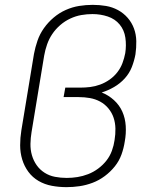

<svg xmlns="http://www.w3.org/2000/svg" viewBox="-20 -763 640 791"><path d="M254 8Q223 8 193.5 2.5Q164 -3 139 -17.5Q114 -32 97 -55Q80 -78 71.5 -106Q63 -134 63 -164.5Q63 -195 68 -226L120 -541Q125 -568 134.5 -595.5Q144 -623 161 -647Q178 -671 201 -690.5Q224 -710 251 -722Q278 -734 306 -738.5Q334 -743 362 -743Q390 -743 416.5 -738.5Q443 -734 466 -721.5Q489 -709 506 -689.5Q523 -670 532 -645.5Q541 -621 541.5 -593.5Q542 -566 538 -539Q533 -512 523 -486.5Q513 -461 494 -440Q475 -419 450 -404.5Q425 -390 399 -382Q427 -371 449.5 -350.5Q472 -330 484 -303Q496 -276 498 -244Q500 -212 494 -180Q490 -153 480.5 -126.5Q471 -100 453 -77.5Q435 -55 411.5 -37.5Q388 -20 361.5 -10Q335 0 308 4Q281 8 254 8ZM255 -30Q277 -30 299 -33.5Q321 -37 343 -45.5Q365 -54 384.5 -68.5Q404 -83 418.5 -101.5Q433 -120 441 -142Q449 -164 452 -186Q456 -210 455.5 -233.5Q455 -257 448 -278Q441 -299 426.5 -316.5Q412 -334 392.5 -344.5Q373 -355 350.5 -359Q328 -363 304 -363H242L249 -402H310Q331 -402 351.5 -404.5Q372 -407 392.5 -414.5Q413 -422 431.5 -435Q450 -448 463.5 -465.5Q477 -483 484.5 -503Q492 -523 496 -544Q501 -576 496.5 -607.5Q492 -639 473 -662Q454 -685 424 -695Q394 -705 361 -705Q338 -705 315 -701Q292 -697 269.5 -686.5Q247 -676 228 -659.5Q209 -643 195.5 -623Q182 -603 174 -580Q166 -557 162 -534L110 -219Q106 -195 105.5 -170.5Q105 -146 111.5 -123.5Q118 -101 131 -82.5Q144 -64 163.5 -51.5Q183 -39 206.5 -34.5Q230 -30 255 -30Z"/></svg>

Font: Iosevka SS04 XLt Ex Obl
Style: Regular
Weight: 200
Width: 7
Italic angle: -9°
Monospace: yes
Designer: Belleve Invis
Foundry: Belleve Invis
Version: Version 19.0.0; ttfautohint (v1.8.4)